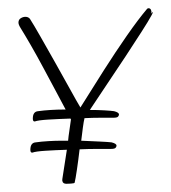

<svg xmlns="http://www.w3.org/2000/svg" viewBox="-20 -429 418 468"><path d="M58 -57Q54 -57 54 -64Q54 -81 67 -82Q81 -84 98 -85Q115 -86 129 -86Q137 -86 146 -86Q147 -97 149 -110Q151 -123 153 -138Q152 -139 152 -140Q122 -139 97.5 -137.5Q73 -136 65 -133H64Q60 -133 60 -140Q60 -157 73 -158Q87 -160 104 -161Q121 -162 135 -162Q138 -162 140 -162Q130 -181 115.5 -208Q101 -235 85.5 -264Q70 -293 55 -319Q40 -345 30 -361Q25 -369 25 -374Q25 -381 30.5 -384.5Q36 -388 42 -388Q49 -388 53 -383Q62 -369 78.5 -340Q95 -311 114.5 -276.5Q134 -242 150.5 -212Q167 -182 176 -167Q204 -212 233 -257.5Q262 -303 289.5 -342.5Q317 -382 339 -408Q341 -409 342 -409Q348 -409 349 -401Q350 -400 348.5 -397.5Q347 -395 348 -396L349 -397Q356 -404 349 -391Q342 -378 325 -351.5Q308 -325 286 -291.5Q264 -258 241 -224Q218 -190 199 -161Q218 -161 235 -160Q252 -159 258 -158Q270 -155 270 -150Q270 -147 267.5 -144.5Q265 -142 256 -142Q243 -142 224.5 -142Q206 -142 186 -141Q184 -133 182 -118Q180 -103 178 -86Q201 -85 222.5 -84Q244 -83 252 -82Q264 -79 264 -74Q264 -71 261.5 -68.5Q259 -66 250 -66Q236 -66 216 -66Q196 -66 174 -65Q171 -39 167.5 -15.5Q164 8 162 16Q162 18 153 18.5Q144 19 142 19Q133 19 132 12Q131 11 134 -6Q137 -23 143 -64Q114 -63 90.5 -61.5Q67 -60 59 -57Z"/></svg>

Font: Puppies Play
Style: Regular
Weight: 400
Designer: Robert E. Leuschke
Foundry: Robert E. Leuschke
Version: Version 1.010; ttfautohint (v1.8.3)